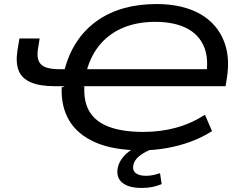

<svg xmlns="http://www.w3.org/2000/svg" viewBox="-20 -734 1205 949"><path d="M680 9Q541 9 452 -30Q363 -69 322 -138.5Q281 -208 285 -302L300 -308H250Q177 -308 132.5 -327Q88 -346 72.5 -384.5Q57 -423 66 -483L76 -544H176L167 -487Q160 -438 183.5 -415Q207 -392 275 -392H313L297 -381Q318 -465 359 -527Q400 -589 459.5 -631Q519 -673 592.5 -693.5Q666 -714 753 -714Q843 -714 913 -690Q983 -666 1029.5 -619Q1076 -572 1095.5 -505Q1115 -438 1102 -352L1095 -308H387L397 -306Q393 -230 423.5 -180.5Q454 -131 520.5 -106.5Q587 -82 690 -82Q773 -82 849 -102.5Q925 -123 993 -167L1028 -86Q980 -55 923 -34Q866 -13 804 -2Q742 9 680 9ZM747 -626Q661 -626 592.5 -598.5Q524 -571 477 -517Q430 -463 408 -383L396 -392H1028L997 -352Q1014 -442 988.5 -503Q963 -564 901.5 -595Q840 -626 747 -626ZM680 195Q616 195 584.5 169Q553 143 562 95Q571 55 607.5 23Q644 -9 713 -33L739 0Q713 9 691.5 21.5Q670 34 656 49.5Q642 65 639 83Q634 108 651 121.5Q668 135 702 135Q719 135 736 131.5Q753 128 771 122L779 176Q758 185 733.5 190Q709 195 680 195Z"/></svg>

Font: Nunito Sans 10pt Expanded Medium
Style: Italic
Weight: 500
Width: 7
Italic angle: -9°
Designer: Vernon Adams
Foundry: Vernon Adams
Version: Version 3.101;gftools[0.9.27]